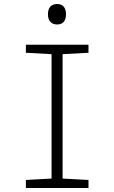

<svg xmlns="http://www.w3.org/2000/svg" viewBox="-20 -937 570 957"><path d="M265 -815C295 -815 309 -835 309 -866C309 -898 294 -917 265 -917C234 -917 219 -898 219 -866C219 -834 235 -815 265 -815ZM109 0H421V-40L292 -47V-667L421 -674V-714H109V-674L237 -667V-47L109 -40Z"/></svg>

Font: Noto Sans Mono Condensed Light
Style: Regular
Weight: 300
Width: 3
Designer: Monotype Design Team
Foundry: Monotype Imaging Inc.
Version: Version 2.014